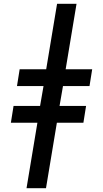

<svg xmlns="http://www.w3.org/2000/svg" viewBox="-20 -843 540 1006"><path d="M119 143 176 -200H37L51 -288H190L208 -392H69L83 -480H222L279 -823H381L324 -480H463L449 -392H310L292 -288H431L417 -200H278L221 143Z"/></svg>

Font: Iosevka Curly Semibold
Style: Italic
Weight: 600
Italic angle: -9°
Monospace: yes
Designer: Belleve Invis
Foundry: Belleve Invis
Version: Version 22.1.2; ttfautohint (v1.8.4)